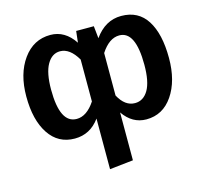

<svg xmlns="http://www.w3.org/2000/svg" viewBox="-108 -667 1080 1008"><g transform="rotate(-15 431.5 -163.0)"><path d="M633 -544Q726 -544 772.5 -470.5Q819 -397 819 -266Q819 -142 765.5 -63.5Q712 15 622 15Q546 15 497 -56V204L369 218V-57Q317 15 233 15Q143 15 93 -60.5Q43 -136 43 -264Q43 -387 99.5 -465.5Q156 -544 248 -544Q327 -544 378 -467L385 -529H481L488 -462Q546 -544 633 -544ZM269 -82Q324 -82 369 -150V-378Q328 -448 275 -448Q231 -448 204.5 -402Q178 -356 178 -265Q178 -82 269 -82ZM586 -83Q632 -83 658.5 -128Q685 -173 685 -265Q685 -448 597 -448Q542 -448 497 -379V-148Q532 -83 586 -83Z"/></g></svg>

Font: FiraGO Medium
Style: Regular
Weight: 500
Designer: bBox Type
Foundry: bBox Type GmbH
Version: Version 1.001;PS 001.001;hotconv 1.0.88;makeotf.lib2.5.64775